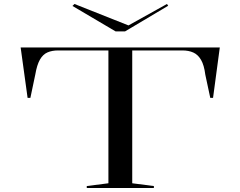

<svg xmlns="http://www.w3.org/2000/svg" viewBox="-20 -947 1211 967"><path d="M417 0V-10L526 -24V-693H273Q242 -693 219 -683Q196 -673 181 -646.5Q166 -620 158 -573L133 -454H119L84 -708H1087L1053 -454H1039L1014 -571Q1008 -619 992.5 -645.5Q977 -672 953.5 -682.5Q930 -693 898 -693H646V-24L755 -10V0ZM821 -927 827 -918 610 -789H562L345 -917L355 -927L627 -819Z"/></svg>

Font: Kalnia Expanded Light
Style: Regular
Weight: 300
Width: 7
Designer: Frida Medrano
Foundry: Frida Medrano
Version: Version 1.105